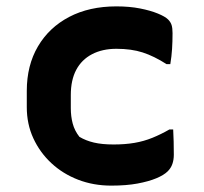

<svg xmlns="http://www.w3.org/2000/svg" viewBox="-20 -570 640 602"><path d="M345 -550Q386 -550 419 -543.5Q452 -537 475 -527.5Q498 -518 507 -509Q515 -501 518 -491.5Q521 -482 521 -466Q521 -440 519.5 -416.5Q518 -393 514 -369H502Q463 -394 427.5 -405.5Q392 -417 345 -417Q301 -417 268.5 -400Q236 -383 219 -351Q202 -319 202 -272V-231Q202 -205 208 -182.5Q214 -160 229 -141Q249 -129 274.5 -123Q300 -117 336 -117Q372 -117 401.5 -122Q431 -127 458 -138Q485 -149 511 -164H523Q524 -145 524.5 -126Q525 -107 525 -85Q525 -69 520.5 -56Q516 -43 506 -33Q494 -21 470 -11Q446 -1 411 5.5Q376 12 329 12Q273 12 225 -6.5Q177 -25 141 -58.5Q105 -92 84.5 -136.5Q64 -181 64 -234V-285Q64 -365 99 -424.5Q134 -484 197 -517Q260 -550 345 -550Z"/></svg>

Font: Rec Mono Semicasual
Style: Bold
Weight: 700
Version: Version 1.085; ttfautohint (v1.8.4.7-5d5b)